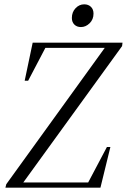

<svg xmlns="http://www.w3.org/2000/svg" viewBox="-20 -867 586 887"><path d="M5 0 9 -16 477 -664 466 -637 467 -646H322H154L196 -658L110 -494H94L131 -670H546L544 -654L76 -8L85 -31L84 -24H260H423L381 -12L474 -188H490L444 0ZM354 -742Q335 -742 323.5 -753.5Q312 -765 312 -784Q312 -811 329 -829Q346 -847 369 -847Q388 -847 400 -835.5Q412 -824 412 -804Q412 -777 394 -759.5Q376 -742 354 -742Z"/></svg>

Font: Source Serif 4 60pt
Style: Italic
Weight: 400
Italic angle: -12°
Version: Version 4.004;hotconv 1.0.116;makeotfexe 2.5.65601